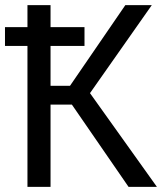

<svg xmlns="http://www.w3.org/2000/svg" viewBox="-20 -731 641 751"><path d="M261.2 -321.8 482.9 0H593.8L332 -366.7L573.7 -710.9H470.2L253.9 -395.5H177.7V-551.3H310.5V-625H177.7V-710.9H87.4V-625H-0.5V-551.3H87.4V0H177.7V-321.8Z"/></svg>

Font: Roboto Mono
Style: Regular
Weight: 400
Monospace: yes
Designer: Google
Version: Version 3.000